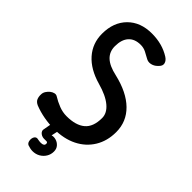

<svg xmlns="http://www.w3.org/2000/svg" viewBox="-261 -738 964 964"><g transform="rotate(45 220.5 -256.0)"><path d="M421 -200Q421 -137 392 -89.5Q363 -42 311 -16Q259 10 188 10Q153 10 117 3.5Q81 -3 48 -16Q30 -24 24.5 -37.5Q19 -51 20 -67Q20 -79 27 -90Q34 -101 43.5 -108.5Q53 -116 63.5 -118.5Q74 -121 82 -116Q106 -101 133 -90.5Q160 -80 188 -80Q253 -80 287 -108.5Q321 -137 321 -200Q321 -235 287 -263.5Q253 -292 188 -310Q107 -333 64 -382Q21 -431 21 -499Q21 -580 69 -628.5Q117 -677 198 -677Q272 -677 327 -642Q344 -631 348 -616Q352 -601 338 -587L333 -582Q320 -569 302 -565Q284 -561 268 -571Q254 -579 236.5 -588Q219 -597 198 -597Q156 -597 133.5 -572Q111 -547 111 -500Q111 -461 137 -436.5Q163 -412 218 -400Q316 -377 368.5 -325.5Q421 -274 421 -200ZM191 165Q183 165 173.5 163Q164 161 156 158Q146 153 143.5 140Q141 127 145 117V116Q153 98 172 104Q177 105 182 105.5Q187 106 191 106Q214 106 214 90Q214 80 205.5 80Q197 80 187 80Q179 80 170.5 76Q162 72 157 65Q152 58 153 51L163 -5H213L203 41Q216 37 231.5 41.5Q247 46 258 58.5Q269 71 269 90Q269 111 258.5 128Q248 145 230.5 155Q213 165 191 165Z"/></g></svg>

Font: Winky Sans
Style: Regular
Weight: 400
Designer: Simon Atzbach
Foundry: typofactur
Version: Version 1.205